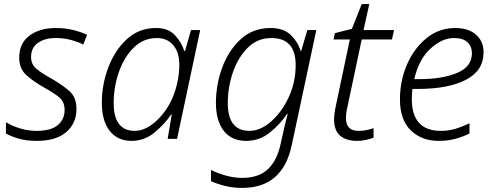

<svg xmlns="http://www.w3.org/2000/svg" viewBox="-20 -679 2416 939"><path d="M160 10Q254 10 304 -33Q354 -76 354 -146Q354 -205 317 -236Q280 -267 231 -295Q183 -321 157.5 -343Q132 -365 132 -400Q132 -446 165.5 -469.5Q199 -493 252 -493Q293 -493 327.5 -483.5Q362 -474 387 -461L406 -509Q378 -522 339 -532Q300 -542 252 -542Q175 -542 124.5 -505Q74 -468 74 -397Q74 -344 107.5 -313Q141 -282 194 -252Q241 -226 268.5 -204Q296 -182 296 -141Q296 -96 263 -67.5Q230 -39 159 -39Q116 -39 76.5 -51.5Q37 -64 9 -81V-26Q34 -12 71.5 -1Q109 10 160 10Z M623 10Q687 10 737 -32Q787 -74 817 -119H820L800 0H846L959 -532H914L885 -430H881Q869 -470 836.5 -506Q804 -542 743 -542Q660 -542 601 -488Q542 -434 510 -350Q478 -266 478 -176Q478 -88 516.5 -39Q555 10 623 10ZM639 -39Q536 -39 536 -175Q536 -254 561.5 -327Q587 -400 634.5 -446.5Q682 -493 747 -493Q798 -493 827.5 -458Q857 -423 857 -362Q857 -342 854.5 -318.5Q852 -295 845 -265Q822 -169 761 -104Q700 -39 639 -39Z M1165 240Q1363 240 1407 30L1527 -532H1483L1453 -430H1450Q1438 -472 1403 -507Q1368 -542 1304 -542Q1217 -542 1157.5 -487.5Q1098 -433 1067 -349Q1036 -265 1036 -176Q1036 -88 1074.5 -39Q1113 10 1184 10Q1249 10 1300 -31Q1351 -72 1384 -122H1387Q1383 -108 1374.5 -73Q1366 -38 1360 -9L1351 31Q1333 109 1288.5 150Q1244 191 1164 191Q1124 191 1082 179Q1040 167 1012 152V207Q1040 220 1079.5 230Q1119 240 1165 240ZM1200 -39Q1094 -39 1094 -175Q1094 -252 1119 -325Q1144 -398 1191.5 -445.5Q1239 -493 1307 -493Q1426 -493 1426 -361Q1426 -276 1391.5 -202.5Q1357 -129 1305 -84Q1253 -39 1200 -39Z M1726 10Q1749 10 1771 5Q1793 0 1807 -6V-52Q1789 -46 1771.5 -42.5Q1754 -39 1733 -39Q1672 -39 1672 -101Q1672 -128 1680 -160L1749 -486H1897L1907 -532H1758L1786 -659H1749L1701 -538L1618 -517L1611 -486H1691L1622 -159Q1614 -122 1614 -95Q1614 -40 1644 -15Q1674 10 1726 10Z M2125 10Q2171 10 2208.5 -0.5Q2246 -11 2276 -26V-76Q2245 -61 2210.5 -50Q2176 -39 2136 -39Q1994 -39 1994 -195Q1994 -208 1995 -221Q1996 -234 1997 -244H2023Q2173 -244 2259 -289Q2345 -334 2345 -423Q2345 -477 2308 -509.5Q2271 -542 2206 -542Q2127 -542 2066 -492.5Q2005 -443 1970.5 -363.5Q1936 -284 1936 -193Q1936 -92 1989.5 -41Q2043 10 2125 10ZM2006 -292Q2028 -388 2084.5 -440.5Q2141 -493 2201 -493Q2245 -493 2266.5 -472Q2288 -451 2288 -419Q2288 -352 2214.5 -322Q2141 -292 2033 -292Z"/></svg>

Font: Noto Sans UI Light
Style: Italic
Weight: 300
Italic angle: -12°
Designer: Monotype Design Team
Foundry: Monotype Imaging Inc.
Version: Version 1.901